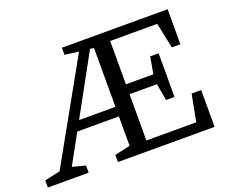

<svg xmlns="http://www.w3.org/2000/svg" viewBox="-126 -906 1299 1092"><g transform="rotate(-20 524.0 -360.0)"><path d="M844 -238H793L775 -340H609V-60H911L942 -223H1000V0H415V-43L509 -64V-242H257L159 -64L238 -43V0H-9V-43L85 -64L422 -666L338 -677V-720H978V-508H926L894 -662H609V-400H775L793 -502H844ZM509 -656 486 -659 289 -300H509Z"/></g></svg>

Font: Domine
Style: Regular
Weight: 400
Designer: Pablo Impallari, Rodrigo Fuenzalida, Brenda Gallo
Foundry: Pablo Impallari, Rodrigo Fuenzalida, Brenda Gallo
Version: Version 2.000